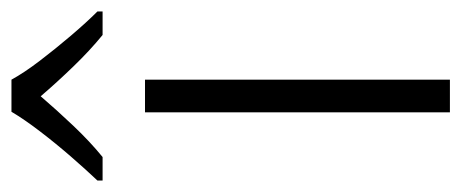

<svg xmlns="http://www.w3.org/2000/svg" viewBox="-286 -550 805 335"><g transform="rotate(-90 116.5 -382.5)"><path d="M145 0H88V-532H145ZM145 -765Q157 -743 178 -715.5Q199 -688 222 -661Q245 -634 264 -615V-606H223Q196 -628 168 -657Q140 -686 116 -714Q92 -686 64.5 -657Q37 -628 10 -606H-31V-615Q-12 -635 11 -661.5Q34 -688 55 -715.5Q76 -743 89 -765Z"/></g></svg>

Font: Noto Sans Thai Looped Light
Style: Regular
Weight: 300
Designer: Sasikarn Vongin, Ben Mitchell
Foundry: The Fontpad Ltd
Version: Version 1.001; ttfautohint (v1.8.4.7-5d5b)